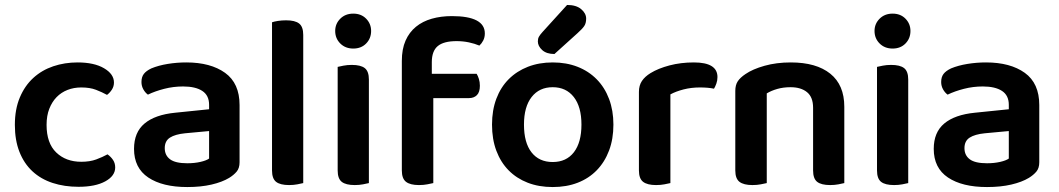

<svg xmlns="http://www.w3.org/2000/svg" viewBox="-20 -740 4276 775"><path d="M308 -387Q278 -387 252.5 -377Q227 -367 208.5 -348Q190 -329 179 -301Q168 -273 168 -236Q168 -162 207 -124.5Q246 -87 308 -87Q343 -87 368.5 -96.5Q394 -106 414 -117Q428 -107 436.5 -94Q445 -81 445 -64Q445 -30 405 -8Q365 14 297 14Q240 14 192.5 -1.5Q145 -17 111 -48.5Q77 -80 58.5 -127Q40 -174 40 -236Q40 -299 60 -346.5Q80 -394 114.5 -425.5Q149 -457 195 -472.5Q241 -488 293 -488Q360 -488 400 -464.5Q440 -441 440 -407Q440 -391 431.5 -378Q423 -365 412 -357Q392 -368 367.5 -377.5Q343 -387 308 -387Z M736 -81Q765 -81 789 -86.5Q813 -92 824 -100V-211L727 -202Q687 -198 666 -184.5Q645 -171 645 -142Q645 -113 666.5 -97Q688 -81 736 -81ZM732 -488Q830 -488 888.5 -446Q947 -404 947 -316V-85Q947 -61 935 -47Q923 -33 905 -22Q877 -5 834 5Q791 15 736 15Q636 15 578.5 -23.5Q521 -62 521 -139Q521 -206 563.5 -241.5Q606 -277 687 -285L824 -299V-317Q824 -355 796.5 -373Q769 -391 719 -391Q680 -391 643 -381.5Q606 -372 577 -358Q566 -366 558.5 -379.5Q551 -393 551 -409Q551 -429 560.5 -441.5Q570 -454 591 -464Q620 -476 657 -482Q694 -488 732 -488Z M1204 -1Q1196 1 1180.5 4Q1165 7 1147 7Q1111 7 1094.5 -6Q1078 -19 1078 -52V-650Q1086 -653 1101.5 -655.5Q1117 -658 1135 -658Q1171 -658 1187.5 -645Q1204 -632 1204 -599V-1Z M1343 -470Q1351 -472 1366.5 -475Q1382 -478 1400 -478Q1436 -478 1452.5 -465Q1469 -452 1469 -419V-1Q1461 1 1445.5 4Q1430 7 1412 7Q1376 7 1359.5 -6Q1343 -19 1343 -52ZM1333 -615Q1333 -644 1353.5 -664.5Q1374 -685 1406 -685Q1438 -685 1458 -664.5Q1478 -644 1478 -615Q1478 -585 1458 -564.5Q1438 -544 1406 -544Q1374 -544 1353.5 -564.5Q1333 -585 1333 -615Z M1723 -442H1904Q1909 -434 1913 -421.5Q1917 -409 1917 -394Q1917 -368 1905 -356Q1893 -344 1873 -344H1729V-1Q1720 1 1705 4Q1690 7 1671 7Q1636 7 1619 -6Q1602 -19 1602 -52V-494Q1602 -542 1617 -576Q1632 -610 1659 -632Q1686 -654 1723 -664.5Q1760 -675 1804 -675Q1937 -675 1937 -605Q1937 -589 1930.5 -576.5Q1924 -564 1915 -556Q1896 -564 1872.5 -569Q1849 -574 1823 -574Q1771 -574 1747 -554Q1723 -534 1723 -489Z M2456 -237Q2456 -179 2438.5 -132.5Q2421 -86 2389 -53Q2357 -20 2312 -2.5Q2267 15 2211 15Q2155 15 2110 -2.5Q2065 -20 2033 -52.5Q2001 -85 1983.5 -131.5Q1966 -178 1966 -237Q1966 -295 1983.5 -341.5Q2001 -388 2033.5 -420.5Q2066 -453 2111 -470.5Q2156 -488 2211 -488Q2266 -488 2311 -470.5Q2356 -453 2388.5 -420Q2421 -387 2438.5 -340.5Q2456 -294 2456 -237ZM2211 -388Q2157 -388 2126 -348.5Q2095 -309 2095 -237Q2095 -164 2125.5 -125Q2156 -86 2211 -86Q2266 -86 2296.5 -125.5Q2327 -165 2327 -237Q2327 -309 2296 -348.5Q2265 -388 2211 -388ZM2269 -720Q2306 -720 2326 -703Q2346 -686 2346 -665Q2346 -646 2338 -634.5Q2330 -623 2311 -606L2218 -522Q2186 -522 2168.5 -538Q2151 -554 2151 -573Q2151 -584 2155.5 -592Q2160 -600 2170 -611Z M2686 -1Q2677 1 2662 4Q2647 7 2628 7Q2593 7 2576 -6Q2559 -19 2559 -52V-369Q2559 -395 2571 -413Q2583 -431 2606 -445Q2637 -464 2682.5 -476Q2728 -488 2781 -488Q2876 -488 2876 -429Q2876 -415 2871.5 -402.5Q2867 -390 2862 -382Q2839 -387 2805 -387Q2770 -387 2739 -379Q2708 -371 2686 -359Z M3262 -305Q3262 -348 3237.5 -368Q3213 -388 3171 -388Q3142 -388 3117.5 -381Q3093 -374 3075 -363V-1Q3066 1 3051 4Q3036 7 3017 7Q2982 7 2965 -6Q2948 -19 2948 -52V-373Q2948 -397 2958 -412Q2968 -427 2989 -441Q3018 -461 3066 -474.5Q3114 -488 3172 -488Q3275 -488 3331.5 -442.5Q3388 -397 3388 -309V-1Q3380 1 3364.5 4Q3349 7 3331 7Q3295 7 3278.5 -6Q3262 -19 3262 -52V-305Z M3520 -470Q3528 -472 3543.5 -475Q3559 -478 3577 -478Q3613 -478 3629.5 -465Q3646 -452 3646 -419V-1Q3638 1 3622.5 4Q3607 7 3589 7Q3553 7 3536.5 -6Q3520 -19 3520 -52ZM3510 -615Q3510 -644 3530.5 -664.5Q3551 -685 3583 -685Q3615 -685 3635 -664.5Q3655 -644 3655 -615Q3655 -585 3635 -564.5Q3615 -544 3583 -544Q3551 -544 3530.5 -564.5Q3510 -585 3510 -615Z M3964 -81Q3993 -81 4017 -86.5Q4041 -92 4052 -100V-211L3955 -202Q3915 -198 3894 -184.5Q3873 -171 3873 -142Q3873 -113 3894.5 -97Q3916 -81 3964 -81ZM3960 -488Q4058 -488 4116.5 -446Q4175 -404 4175 -316V-85Q4175 -61 4163 -47Q4151 -33 4133 -22Q4105 -5 4062 5Q4019 15 3964 15Q3864 15 3806.5 -23.5Q3749 -62 3749 -139Q3749 -206 3791.5 -241.5Q3834 -277 3915 -285L4052 -299V-317Q4052 -355 4024.5 -373Q3997 -391 3947 -391Q3908 -391 3871 -381.5Q3834 -372 3805 -358Q3794 -366 3786.5 -379.5Q3779 -393 3779 -409Q3779 -429 3788.5 -441.5Q3798 -454 3819 -464Q3848 -476 3885 -482Q3922 -488 3960 -488Z"/></svg>

Font: Baloo Bhai 2 SemiBold
Style: Regular
Weight: 600
Designer: Supriya Tembe, Noopur Datye and Ek Type
Foundry: Ek Type
Version: Version 1.640;PS 1.000;hotconv 16.6.51;makeotf.lib2.5.65220;